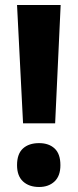

<svg xmlns="http://www.w3.org/2000/svg" viewBox="-20 -734 311 766"><path d="M200 -242H72L48 -714H222ZM48 -75Q48 -120 71.5 -141.5Q95 -163 136 -163Q175 -163 198 -141.5Q221 -120 221 -75Q221 -32 197.5 -10Q174 12 136 12Q96 12 72 -10Q48 -32 48 -75Z"/></svg>

Font: Noto Sans Condensed ExtraBold
Style: Regular
Weight: 800
Width: 3
Designer: Monotype Design Team
Foundry: Monotype Imaging Inc.
Version: Version 2.013; ttfautohint (v1.8.4.7-5d5b)